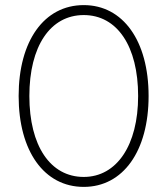

<svg xmlns="http://www.w3.org/2000/svg" viewBox="-20 -726 655 752"><path d="M308 6C462 6 562 -134 562 -350C562 -566 462 -706 308 -706C153 -706 53 -566 53 -350C53 -134 153 6 308 6ZM308 -33C177 -33 95 -155 95 -350C95 -545 177 -667 308 -667C439 -667 521 -545 521 -350C521 -157 437 -33 308 -33Z"/></svg>

Font: Fixel Text ExtraLight
Style: Regular
Weight: 200
Width: 4
Designer: AlfaBravo + MacPaw
Foundry: Kyrylo Tkachov, Marchela Mozhyna, Serhii Makarenko, Maria Weinstein, Zakhar Kryvoshyya
Version: Version 1.211